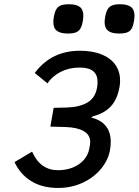

<svg xmlns="http://www.w3.org/2000/svg" viewBox="-20 -894 668 925"><path d="M50 -113 134.5 -163.5Q156 -116.5 187 -95.2Q218 -74 260 -74Q298.5 -74 330.8 -87Q363 -100 383.8 -123.5Q404.5 -147 410 -177L413.5 -196.5Q414.5 -201.5 414.5 -210Q414.5 -244 383.8 -262Q353 -280 296.5 -282L222.5 -284L238.5 -374.5L303.5 -376Q365 -378.5 402 -400.5Q439 -422.5 447.5 -471.5Q450 -484 450 -499.5Q450 -533.5 429.2 -551Q408.5 -568.5 364 -568.5Q313 -568.5 272.8 -548Q232.5 -527.5 208.5 -492.5L147.5 -542.5Q189 -597.5 243 -623.5Q297 -649.5 364.5 -649.5Q426.5 -649.5 470.2 -631.5Q514 -613.5 536.2 -581.2Q558.5 -549 558.5 -506.5Q558.5 -489 556 -476Q545 -414 513.2 -380.8Q481.5 -347.5 428.5 -334L419.5 -327.5Q464.5 -317 489 -287.8Q513.5 -258.5 513.5 -210Q513.5 -191 510 -171.5Q501.5 -123 467 -81Q432.5 -39 378.5 -13.8Q324.5 11.5 259 11.5Q183.5 11.5 130.2 -21.5Q77 -54.5 50 -113ZM237 -788Q237 -798 239.5 -813Q244 -837.5 251.8 -850.2Q259.5 -863 273.5 -868.2Q287.5 -873.5 312.5 -873.5Q348 -873.5 364.8 -860.5Q381.5 -847.5 381.5 -818Q381.5 -808.5 379 -792.5Q375 -768.5 367 -755.8Q359 -743 345 -737.8Q331 -732.5 307 -732.5Q271 -732.5 254 -745.5Q237 -758.5 237 -788ZM484 -787.5Q484 -797 486.5 -812Q491 -837 499 -850Q507 -863 521 -868.2Q535 -873.5 559 -873.5Q594 -873.5 611 -860.5Q628 -847.5 628 -818Q628 -808 625.5 -793Q621.5 -768.5 614 -755.8Q606.5 -743 592.2 -737.8Q578 -732.5 553 -732.5Q518 -732.5 501 -745.5Q484 -758.5 484 -787.5Z"/></svg>

Font: JuliaMono BoldItalic
Style: Regular
Weight: 700
Italic angle: -9°
Monospace: yes
Designer: cormullion
Foundry: corm
Version: Version 0.049; ttfautohint (v1.8.4)